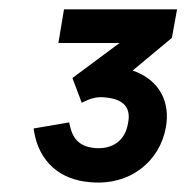

<svg xmlns="http://www.w3.org/2000/svg" viewBox="-20 -720 399 411"><path d="M173 -330C259 -322 322 -375 335 -447C345 -501 322 -549 264 -569L348 -639L359 -700H117L105 -628H236L135 -553L155 -500C175 -510 188 -514 209 -511C245 -507 261 -489 254 -456C248 -419 221 -400 183 -403C153 -406 137 -420 130 -449L128 -458L52 -445L53 -438C64 -374 108 -335 173 -330Z"/></svg>

Font: Fixel Display Medium
Style: Italic
Weight: 500
Italic angle: -10°
Designer: AlfaBravo + MacPaw
Foundry: Kyrylo Tkachov, Marchela Mozhyna, Serhii Makarenko, Maria Weinstein, Zakhar Kryvoshyya
Version: Version 1.210;Glyphs 3.2 (3217)